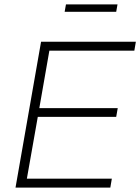

<svg xmlns="http://www.w3.org/2000/svg" viewBox="-20 -859 642 879"><path d="M51 0 168 -668H602L595 -627H206L160 -364H519L512 -324H153L103 -41H492L485 0ZM276 -805 282 -839H518L512 -805Z"/></svg>

Font: Gantari ExtraLight
Style: Italic
Weight: 250
Italic angle: -10°
Designer: Anugrah Pasau
Foundry: Lafontype
Version: Version 1.000